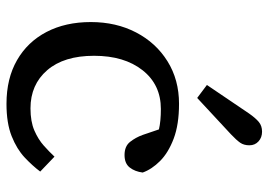

<svg xmlns="http://www.w3.org/2000/svg" viewBox="-138 -678 828 592"><g transform="rotate(90 276.0 -382.0)"><path d="M300 12Q222 12 165.5 -20.5Q109 -53 78.5 -111.5Q48 -170 48 -248Q48 -326 80 -387.5Q112 -449 169 -484.5Q226 -520 300 -520Q364 -520 407.5 -503.5Q451 -487 476.5 -461.5Q502 -436 512 -408Q509 -384 496.5 -368Q484 -352 458 -352Q431 -352 417.5 -369Q404 -386 396 -408L379 -458Q354 -464 316 -464Q241 -464 196.5 -407.5Q152 -351 152 -258Q152 -165 196.5 -113.5Q241 -62 314 -62Q355 -62 382.5 -74Q410 -86 429 -103Q448 -120 463 -136L509 -92Q491 -68 465.5 -44Q440 -20 400 -4Q360 12 300 12ZM242 -606Q264 -638 286 -671Q308 -704 330 -736Q344 -756 356 -766Q368 -776 386 -776Q404 -776 416 -765Q428 -754 428 -737Q428 -720 420 -708.5Q412 -697 394 -680Q366 -654 338 -628Q310 -602 282 -576Z"/></g></svg>

Font: Source Serif 4 Caption
Style: Regular
Weight: 400
Designer: Frank Grießhammer
Foundry: Adobe Systems Incorporated
Version: Version 4.004;hotconv 1.0.117;makeotfexe 2.5.65602